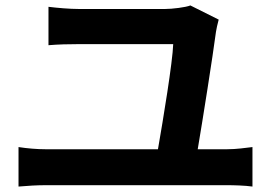

<svg xmlns="http://www.w3.org/2000/svg" viewBox="-20 -721 1002 705"><path d="M48 -36C82 -39 117 -41 147 -41H814C837 -41 879 -40 907 -36V-181C881 -178 849 -173 814 -173H706C725 -285 761 -513 773 -604C774 -612 779 -635 783 -649L679 -701C662 -694 612 -688 586 -688H270C236 -688 190 -692 158 -696V-555C194 -558 231 -559 271 -559H616C614 -494 579 -282 560 -173H147C116 -173 80 -176 48 -181Z"/></svg>

Font: GenEiGothic-pro-Regular
Style: Bold
Weight: 700
Designer: Ryoko NISHIZUKA (kana & ideographs); Paul D. Hunt (Latin, Greek & Cyrillic); Wenlong ZHANG (bopomofo); Sandoll Communica
Foundry: Adobe Systems Incorporated; o_tamon
Version: Version 1.000.140830